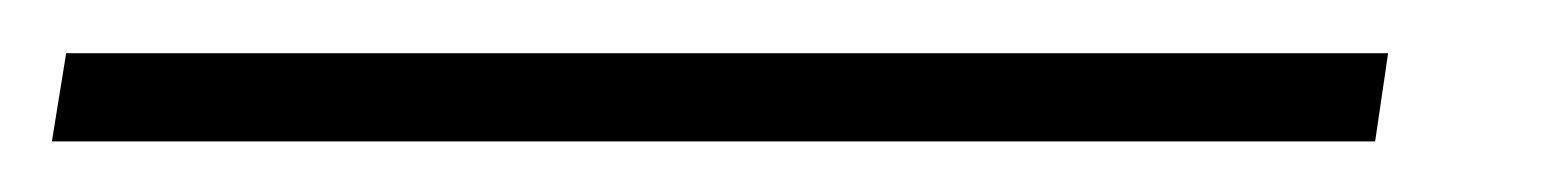

<svg xmlns="http://www.w3.org/2000/svg" viewBox="-74 24 594 74"><path d="M461 44.5 456 78.5H-54L-48.5 44.5Z"/></svg>

Font: Merriweather 28pt Light
Style: Italic
Weight: 300
Italic angle: -7.8°
Version: Version 2.101